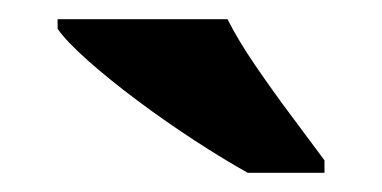

<svg xmlns="http://www.w3.org/2000/svg" viewBox="-20 -786 398 200"><path d="M238 -606Q213 -620 183 -639.5Q153 -659 123.5 -681Q94 -703 71.5 -723Q49 -743 40 -756V-766H217Q228 -744 246.5 -717Q265 -690 284.5 -664Q304 -638 318 -619V-606Z"/></svg>

Font: Noto Serif Devanagari ExtraBold
Style: Regular
Weight: 800
Designer: Universal Thirst, Indian Type Foundry and the Monotype Design Team
Foundry: Monotype Imaging Inc.
Version: Version 2.004; ttfautohint (v1.8.4.7-5d5b)